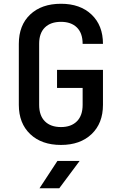

<svg xmlns="http://www.w3.org/2000/svg" viewBox="-20 -760 640 1020"><path d="M304 10Q201 10 140.5 -47.5Q80 -105 80 -203V-527Q80 -626 140.5 -683Q201 -740 304 -740Q406 -740 466.5 -682.5Q527 -625 527 -527H419Q419 -584 388.5 -614Q358 -644 304 -644Q249 -644 218.5 -614Q188 -584 188 -528V-203Q188 -146 218.5 -115.5Q249 -85 304 -85Q358 -85 388.5 -115.5Q419 -146 419 -203V-293H283V-389H527V-203Q527 -105 466.5 -47.5Q406 10 304 10ZM190 240 285 95H403L295 240Z"/></svg>

Font: JetBrains Mono SemiBold
Style: Regular
Weight: 472
Monospace: yes
Designer: Philipp Nurullin, Konstantin Bulenkov
Foundry: JetBrains
Version: Version 2.305; ttfautohint (v1.8.4.7-5d5b)